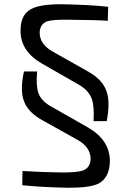

<svg xmlns="http://www.w3.org/2000/svg" viewBox="-20 -723 584 905"><path d="M180 -422Q76 -481 77 -578Q76 -653 126 -680Q167 -703 268 -703Q398 -701 490 -691L488 -625Q436 -629 302 -630Q227 -631 201 -622Q168 -609 167 -569Q167 -514 230 -479L395 -386Q465 -347 483 -290Q500 -240 483 -152H421Q425 -221 413 -256Q398 -297 353 -323ZM155 -386Q149 -317 161 -285Q174 -247 221 -221L395 -122Q497 -63 498 35Q497 114 445 142Q405 162 305 162Q181 160 85 150L86 83Q181 89 274 90Q344 90 370 81Q406 68 407 26Q407 -29 345 -64L182 -155Q111 -193 92 -249Q74 -299 93 -386Z"/></svg>

Font: Taylor Sans
Style: Regular
Weight: 400
Italic angle: -8°
Designer: Natanael Gama
Version: Version 1.001 September 8, 2015